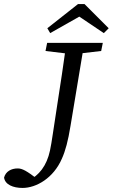

<svg xmlns="http://www.w3.org/2000/svg" viewBox="-47 -881 555 945"><path d="M-27 -7C-22 28 18 44 64 44C132 44 217 -5 258 -101C275 -139 288 -187 300 -261L368 -670H280C266 -567 250 -463 234 -360C214 -234 209 -187 199 -140C183 -65 145 -17 91 9L138 1C84 -40 63 -52 40 -52C8 -52 -19 -37 -27 -7ZM177 -630 303 -615H322L451 -630L459 -670H185L177 -630ZM369 -861H337L186 -742L200 -718L389 -825H305L464 -718L488 -742L369 -861Z"/></svg>

Font: Source Serif Variable
Style: Italic
Weight: 389
Italic angle: -12°
Designer: Frank Grießhammer
Foundry: Adobe Systems Incorporated
Version: Version 3.001;hotconv 1.0.111;makeotfexe 2.5.65597